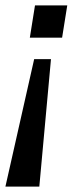

<svg xmlns="http://www.w3.org/2000/svg" viewBox="-31 -508 288 708"><path d="M-11 180 95 -290H157L114 180ZM79 -369 98 -488H217L198 -369Z"/></svg>

Font: Nunito Sans 12pt ExtraLight 12pt SemiBold
Style: Italic
Weight: 600
Italic angle: -9°
Version: Version 3.101;gftools[0.9.27]